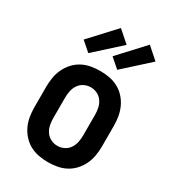

<svg xmlns="http://www.w3.org/2000/svg" viewBox="-188 -870 877 978"><g transform="rotate(30 250.0 -381.0)"><path d="M250 8Q223 8 195.5 3Q168 -2 144 -15Q120 -28 101.5 -48.5Q83 -69 71.5 -93.5Q60 -118 55.5 -145.5Q51 -173 51 -200V-320Q51 -347 55.5 -374.5Q60 -402 71.5 -426.5Q83 -451 101.5 -471.5Q120 -492 144 -505Q168 -518 195.5 -523Q223 -528 250 -528Q277 -528 304.5 -523Q332 -518 356 -505Q380 -492 398.5 -471.5Q417 -451 428.5 -426Q440 -401 444.5 -374Q449 -347 449 -320V-200Q449 -173 444.5 -145.5Q440 -118 428.5 -93.5Q417 -69 398.5 -48.5Q380 -28 356 -15Q332 -2 304.5 3Q277 8 250 8ZM250 -88Q270 -88 288.5 -97Q307 -106 318.5 -123Q330 -140 334 -160Q338 -180 338 -200V-320Q338 -340 334 -360Q330 -380 318.5 -397Q307 -414 288.5 -423Q270 -432 250 -432Q230 -432 211.5 -423Q193 -414 181.5 -397Q170 -380 166 -360Q162 -340 162 -320V-200Q162 -180 166 -160Q170 -140 181.5 -123Q193 -106 211.5 -97Q230 -88 250 -88ZM321 -576 266 -624 401 -770 469 -710ZM151 -576 96 -624 231 -770 299 -710Z"/></g></svg>

Font: Iosevka Term
Style: Bold
Weight: 700
Monospace: yes
Designer: Belleve Invis
Foundry: Belleve Invis
Version: Version 30.0.1